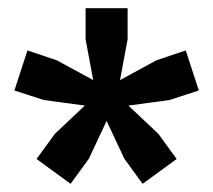

<svg xmlns="http://www.w3.org/2000/svg" viewBox="-20 -828 519 467"><path d="M292.3 -571.2 365.3 -502.3 409.7 -441.3 326.8 -380.9 282.5 -441.9 239.3 -533.8 196.1 -441.9 151.7 -380.9 68.9 -441.3 113.3 -502.3 186.3 -571.2 86.6 -584.7 15 -607.9 46.8 -705.3 118 -681.4 206.7 -633.2 188.2 -732.4V-808H290.4V-732.4L271.9 -633.2L360.5 -681.4L431.8 -705.3L463.6 -607.9L392 -584.7Z"/></svg>

Font: Encode Sans Condensed Thin
Style: Regular
Weight: 100
Width: 3
Designer: Multiple Designers
Foundry: Impallari Type
Version: Version 3.002